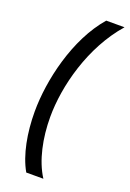

<svg xmlns="http://www.w3.org/2000/svg" viewBox="-169 -755 686 1017"><g transform="rotate(20 173.5 -246.5)"><path d="M121 204H217.5C164 121.5 139.5 2 139.5 -116.5C139.5 -290 200.5 -530 347 -697H244C109 -542 52.5 -290 52.5 -115.5C52.5 4 74 122 121 204Z"/></g></svg>

Font: HK Grotesk SemiBold
Style: Italic
Weight: 600
Italic angle: -16°
Designer: Alfredo Marco Pradil
Foundry: Hanken Design Co.
Version: Version 3.001;FEAKit 1.0